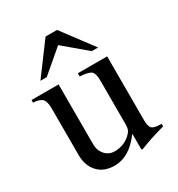

<svg xmlns="http://www.w3.org/2000/svg" viewBox="-165 -781 830 897"><g transform="rotate(-30 250.0 -332.0)"><path d="M401 -507H367L245 -610L124 -507H90L214 -674H276ZM480 -50V-36Q402 -15 343 9L338 6V-76H336Q273 10 193 10Q136 10 103.5 -25Q71 -60 71 -118V-369Q71 -406 58 -420Q45 -434 9 -436V-450H155V-127Q155 -93 175.5 -70.5Q196 -48 226 -48Q275 -48 310 -79Q323 -91 328 -101.5Q333 -112 333 -137V-368Q333 -407 319 -418.5Q305 -430 259 -433V-450H417V-107Q417 -72 428.5 -61Q440 -50 474 -50Z"/></g></svg>

Font: STIX Math
Style: Regular
Weight: 400
Designer: MicroPress Inc., with final additions and corrections provided by Coen Hoffman, Elsevier (retired)
Version: Version 1.1.1